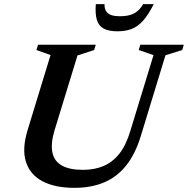

<svg xmlns="http://www.w3.org/2000/svg" viewBox="-20 -891 904 923"><path d="M242.5 -265.5Q223 -201 231.8 -158.5Q240.5 -116 277.5 -95.2Q314.5 -74.5 379 -74.5Q433.5 -74.5 476.8 -92.5Q520 -110.5 552.8 -151Q585.5 -191.5 606 -260L718 -626L647 -650.5L654.5 -676H863.5L856 -650.5L775.5 -625.5L657.5 -239Q631 -151.5 587 -96Q543 -40.5 480.8 -14.2Q418.5 12 338 12Q244.5 12 184.5 -19.5Q124.5 -51 104.8 -112.8Q85 -174.5 112.5 -265L223 -626.5L155 -650.5L163 -676H440.5L432.5 -650.5L352.5 -624.5ZM557.5 -813Q585 -813 605.5 -819Q626 -825 641.2 -838Q656.5 -851 668 -871H719Q693.5 -820.5 668.5 -792.2Q643.5 -764 613.8 -752.2Q584 -740.5 544.5 -740.5Q503.5 -740.5 479.2 -753.2Q455 -766 446 -794.5Q437 -823 440.5 -871H482.5Q482 -851.5 489.2 -838.5Q496.5 -825.5 513 -819.2Q529.5 -813 557.5 -813Z"/></svg>

Font: Newsreader 16pt 16pt SemiBold
Style: Italic
Weight: 600
Italic angle: -17°
Version: Version 1.003